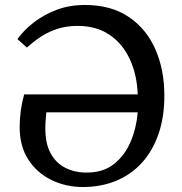

<svg xmlns="http://www.w3.org/2000/svg" viewBox="-20 -737 731 771"><path d="M313 14Q244 14 186 -14.5Q128 -43 93.5 -96.5Q59 -150 59 -227Q59 -259 63.5 -292.5Q68 -326 77 -358H533Q530 -438 501 -500Q472 -562 419.5 -597.5Q367 -633 291 -633Q250 -633 215 -622.5Q180 -612 149.5 -593Q119 -574 88 -546L50 -580Q75 -615 114.5 -646Q154 -677 206 -697Q258 -717 321 -717Q426 -717 497 -669Q568 -621 604 -539Q640 -457 640 -353Q640 -266 616 -197.5Q592 -129 548.5 -82Q505 -35 445 -10.5Q385 14 313 14ZM328 -44Q395 -44 438.5 -79Q482 -114 505 -169Q528 -224 533 -286H166Q165 -272 163.5 -256Q162 -240 162 -222Q162 -160 183.5 -121Q205 -82 242.5 -63Q280 -44 328 -44Z"/></svg>

Font: Literata 18pt
Style: Regular
Weight: 400
Designer: Latin by Veronika Burian and Jose Scaglione. Greek by Irene Vlachou. Cyrillic by Vera Evstafieva.
Foundry: TypeTogether
Version: Version 3.103;gftools[0.9.29]